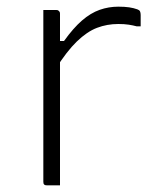

<svg xmlns="http://www.w3.org/2000/svg" viewBox="-20 -556 490 576"><path d="M146 -433H172Q200 -472 226 -494.5Q252 -517 279 -526.5Q306 -536 335 -536Q354 -536 367.5 -534Q381 -532 392 -528Q398 -526 400 -522Q402 -518 402 -511Q402 -507 402 -502.5Q402 -498 402 -494Q402 -490 402 -485.5Q402 -481 402 -477H390Q379 -480 366 -482Q353 -484 335 -484Q301 -484 271 -472.5Q241 -461 210.5 -431.5Q180 -402 146 -348ZM160 0Q154 0 147.5 0Q141 0 134.5 0Q128 0 121 0Q118 0 116 -0.5Q114 -1 112.5 -2.5Q111 -4 110.5 -6Q110 -8 110 -11Q110 -16 110 -47Q110 -78 110 -125Q110 -172 110 -226Q110 -280 110 -332.5Q110 -385 110 -426Q110 -462 110 -488Q110 -514 110 -526Q117 -526 123.5 -526Q130 -526 136.5 -526Q143 -526 149 -526Q153 -526 155 -524.5Q157 -523 158.5 -521Q160 -519 160 -515Q160 -509 160 -471Q160 -433 160 -375Q160 -317 160 -249.5Q160 -182 160 -116.5Q160 -51 160 0Z"/></svg>

Font: Recursive Sans Linear Light
Style: Regular
Weight: 300
Version: Version 1.085